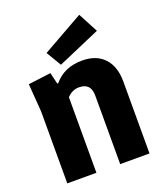

<svg xmlns="http://www.w3.org/2000/svg" viewBox="-140 -855 807 948"><g transform="rotate(-20 263.5 -381.0)"><path d="M324 -545Q399 -545 440 -501Q481 -457 481 -378V0H327V-361Q327 -426 265 -426Q229 -426 202 -397V0H49V-378L38 -525L157 -540L171 -480H176Q230 -545 324 -545ZM389 -762 444 -658 220 -561 173 -640Z"/></g></svg>

Font: Magra
Style: Bold
Weight: 600
Designer: Viviana Monsalve
Foundry: Viviana Monsalve
Version: Version 1.001